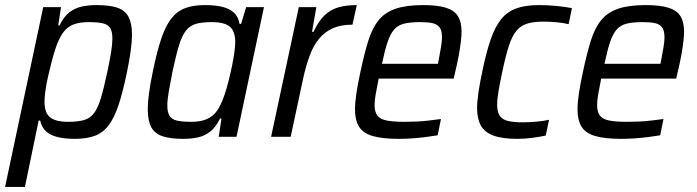

<svg xmlns="http://www.w3.org/2000/svg" viewBox="-41 -538 2740 755"><path d="M-21 197 129 -510H199L188 -438H193Q210 -473 232.5 -490Q255 -507 282 -512.5Q309 -518 339 -518Q389 -518 419.5 -508Q450 -498 464 -472.5Q478 -447 478 -401Q478 -375 473 -338Q468 -301 458 -253Q442 -175 425 -124.5Q408 -74 386 -45Q364 -16 332 -4Q300 8 253 8Q214 8 185.5 1Q157 -6 140 -21.5Q123 -37 117 -64H111L57 197ZM227 -59Q264 -59 288 -65.5Q312 -72 327.5 -91.5Q343 -111 355 -150Q367 -189 381 -255Q391 -302 396 -333.5Q401 -365 401 -387Q401 -414 392 -428Q383 -442 362.5 -446.5Q342 -451 308 -451Q278 -451 256 -444.5Q234 -438 219 -423.5Q204 -409 193 -386Q185 -371 177 -346.5Q169 -322 161.5 -293Q154 -264 147.5 -235Q141 -206 137.5 -180.5Q134 -155 134 -138Q134 -95 155.5 -77Q177 -59 227 -59Z M679 8Q630 8 599 -2Q568 -12 554 -37.5Q540 -63 540 -109Q540 -135 545 -172Q550 -209 560 -257Q576 -335 593 -385.5Q610 -436 632.5 -465Q655 -494 687 -506Q719 -518 765 -518Q803 -518 831.5 -511.5Q860 -505 878 -489Q896 -473 901 -444H907L927 -510H997L889 0H819L830 -72H824Q808 -38 785.5 -20.5Q763 -3 736.5 2.5Q710 8 679 8ZM710 -59Q741 -59 762.5 -66Q784 -73 799 -87Q814 -101 825 -124Q833 -139 841.5 -164Q850 -189 857.5 -218.5Q865 -248 871 -277Q877 -306 880.5 -331.5Q884 -357 884 -372Q884 -415 863 -433Q842 -451 791 -451Q754 -451 730.5 -444.5Q707 -438 691 -418.5Q675 -399 663 -360Q651 -321 637 -255Q628 -209 622.5 -177Q617 -145 617 -123Q617 -96 626 -82Q635 -68 656 -63.5Q677 -59 710 -59Z M1025 0 1134 -510H1203L1186 -413H1192Q1212 -456 1236 -478.5Q1260 -501 1291 -509.5Q1322 -518 1362 -518L1345 -441Q1299 -441 1267 -426.5Q1235 -412 1213 -385Q1191 -358 1176.5 -318.5Q1162 -279 1151 -229L1102 0Z M1527 8Q1463 8 1425 -3Q1387 -14 1371 -39.5Q1355 -65 1355 -107Q1355 -135 1360.5 -171.5Q1366 -208 1376 -254Q1391 -325 1406.5 -375.5Q1422 -426 1447 -457.5Q1472 -489 1514 -503.5Q1556 -518 1623 -518Q1680 -518 1713 -507.5Q1746 -497 1760 -474Q1774 -451 1774 -413Q1774 -397 1771 -372Q1768 -347 1762.5 -317.5Q1757 -288 1749 -255L1743 -229H1448Q1441 -194 1436.5 -168.5Q1432 -143 1432 -125Q1432 -98 1443 -83.5Q1454 -69 1480 -64Q1506 -59 1550 -59Q1570 -59 1595 -60Q1620 -61 1645.5 -64Q1671 -67 1693 -70L1680 -6Q1662 -3 1636 0.5Q1610 4 1581.5 6Q1553 8 1527 8ZM1461 -287H1681L1684 -302Q1689 -329 1693 -352Q1697 -375 1697 -391Q1697 -418 1687.5 -430.5Q1678 -443 1659.5 -447Q1641 -451 1611 -451Q1572 -451 1548 -445Q1524 -439 1509 -422Q1494 -405 1483 -372.5Q1472 -340 1461 -287Z M1994 8Q1934 8 1899 -5Q1864 -18 1849.5 -45Q1835 -72 1835 -113Q1835 -138 1840.5 -175.5Q1846 -213 1856 -259Q1871 -332 1888 -381.5Q1905 -431 1928.5 -461Q1952 -491 1988 -504.5Q2024 -518 2078 -518Q2112 -518 2148 -514.5Q2184 -511 2208 -506L2195 -443Q2175 -448 2147.5 -450.5Q2120 -453 2097 -453Q2057 -453 2031.5 -445Q2006 -437 1989 -416Q1972 -395 1959.5 -356Q1947 -317 1934 -255Q1925 -212 1919.5 -180.5Q1914 -149 1914 -127Q1914 -98 1924 -83Q1934 -68 1956 -62.5Q1978 -57 2014 -57Q2038 -57 2067.5 -59.5Q2097 -62 2118 -67L2105 -5Q2083 0 2052.5 4Q2022 8 1994 8Z M2402 8Q2338 8 2300 -3Q2262 -14 2246 -39.5Q2230 -65 2230 -107Q2230 -135 2235.5 -171.5Q2241 -208 2251 -254Q2266 -325 2281.5 -375.5Q2297 -426 2322 -457.5Q2347 -489 2389 -503.5Q2431 -518 2498 -518Q2555 -518 2588 -507.5Q2621 -497 2635 -474Q2649 -451 2649 -413Q2649 -397 2646 -372Q2643 -347 2637.5 -317.5Q2632 -288 2624 -255L2618 -229H2323Q2316 -194 2311.5 -168.5Q2307 -143 2307 -125Q2307 -98 2318 -83.5Q2329 -69 2355 -64Q2381 -59 2425 -59Q2445 -59 2470 -60Q2495 -61 2520.5 -64Q2546 -67 2568 -70L2555 -6Q2537 -3 2511 0.5Q2485 4 2456.5 6Q2428 8 2402 8ZM2336 -287H2556L2559 -302Q2564 -329 2568 -352Q2572 -375 2572 -391Q2572 -418 2562.5 -430.5Q2553 -443 2534.5 -447Q2516 -451 2486 -451Q2447 -451 2423 -445Q2399 -439 2384 -422Q2369 -405 2358 -372.5Q2347 -340 2336 -287Z"/></svg>

Font: Saira SemiCondensed
Style: Italic
Weight: 400
Width: 4
Italic angle: -12°
Designer: Hector Gatti with collaboration of the Omnibus-Type team
Foundry: Omnibus-Type
Version: Version 1.101